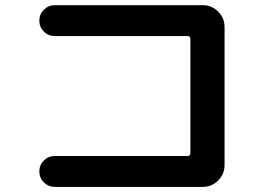

<svg xmlns="http://www.w3.org/2000/svg" viewBox="-20 -733 1040 746"><path d="M709 -127Q719.7 -127 719.7 -137.7V-582Q719.7 -592.8 709 -592.8H193.4Q168 -592.8 150.4 -610.4Q132.8 -627.9 132.8 -652.8Q132.8 -677.7 150.4 -695.3Q168 -712.9 193.4 -712.9H767.6Q802.7 -712.9 827.6 -688Q852.5 -663.1 852.5 -627.9V-91.8Q852.5 -56.6 827.6 -31.7Q802.7 -6.8 767.6 -6.8H193.4Q168 -6.8 150.4 -24.4Q132.8 -42 132.8 -66.9Q132.8 -91.8 150.4 -109.4Q168 -127 193.4 -127Z"/></svg>

Font: Rounded-X Mgen+ 1mn bold
Style: Bold
Weight: 700
Designer: [Source Han Sans]
Ryoko NISHIZUKA  (kana & ideographs); Paul D. Hunt (Latin, Greek & Cyrillic); Wenlong ZHANG  (bopomofo
Version: Version 1.059.20150602